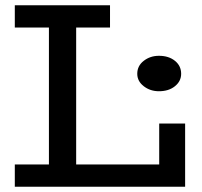

<svg xmlns="http://www.w3.org/2000/svg" viewBox="-20 -706 764 726"><path d="M36 0V-84H582V-239H680V0ZM165 -47V-634H268V-47ZM36 -602V-686H396V-602ZM581 -361Q548 -361 523.5 -380Q499 -399 499 -427Q499 -457 523.5 -476Q548 -495 581 -495Q618 -495 641.5 -476Q665 -457 665 -427Q665 -399 641.5 -380Q618 -361 581 -361Z"/></svg>

Font: BioRhyme
Style: Regular
Weight: 400
Designer: Aoife Mooney
Foundry: Aoife Mooney Type
Version: Version 1.600;gftools[0.9.33]